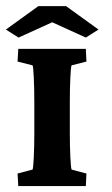

<svg xmlns="http://www.w3.org/2000/svg" viewBox="-34 -624 376 644"><path d="M27.3 0 24.9 -42 75.2 -55.2Q77.6 -60.1 79.3 -96.2Q81.1 -132.3 81.1 -177.7V-281.7Q81.1 -328.1 79.3 -364.7Q77.6 -401.4 75.2 -404.8L24.9 -417.5L27.3 -460H253.9L255.9 -417.5L206.1 -404.8Q203.6 -399.9 201.9 -362.5Q200.2 -325.2 200.2 -281.7V-177.7Q200.2 -135.3 201.9 -98.6Q203.6 -62 206.1 -55.2L255.9 -42L253.9 0ZM296.4 -524.9 253.9 -498 114.3 -561.5H168L28.3 -498L-14.2 -524.9L94.7 -603.5H187.5Z"/></svg>

Font: Lateef ExtraBold
Style: Regular
Weight: 800
Designer: SIL International
Foundry: SIL International
Version: Version 4.200